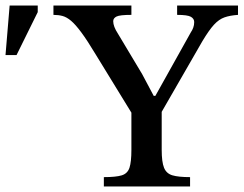

<svg xmlns="http://www.w3.org/2000/svg" viewBox="-52 -677 884 697"><path d="M638 0H325V-34Q369 -34 390 -40.5Q411 -47 418 -68Q425 -89 425 -133V-268L295 -480Q265 -530 243.5 -559Q222 -588 206 -601.5Q190 -615 175 -619Q160 -623 142 -623V-657H425V-623Q383 -623 371 -617Q359 -611 359 -600Q359 -581 376 -555L464 -408L506 -329H512L641 -560Q646 -567 649.5 -576.5Q653 -586 653 -597Q653 -609 641 -616Q629 -623 591 -623V-657H812V-623Q783 -621 763 -614Q743 -607 725 -587.5Q707 -568 683 -528L535 -271V-133Q535 -89 543.5 -68Q552 -47 574 -40.5Q596 -34 638 -34ZM8 -477H-32L-17 -657H85V-633Z"/></svg>

Font: STIX Two Text Medium
Style: Regular
Weight: 500
Designer: Ross Mills, John Hudson & Paul Hanslow, Tiro Typeworks Ltd; with prior portions MicroPress Inc., and Coen Hoffman.
Foundry: Tiro Typeworks Ltd
Version: Version 2.13 b171